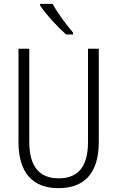

<svg xmlns="http://www.w3.org/2000/svg" viewBox="-20 -1060 609 997"><path d="M253 -1040H188V-1032C217 -987 281 -918 323 -881H359V-891C324 -932 280 -991 253 -1040ZM493 -323V-807H437V-323C437 -189 381 -134 285 -134C187 -134 132 -192 132 -324V-807H76V-323C76 -162 150 -83 284 -83C414 -83 493 -156 493 -323Z"/></svg>

Font: Noto Sans Kannada UI Condensed Light
Style: Regular
Weight: 300
Width: 3
Designer: Jelle Bosma - Monotype Design Team
Foundry: Monotype Imaging Inc.
Version: Version 2.005